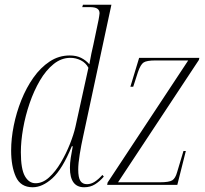

<svg xmlns="http://www.w3.org/2000/svg" viewBox="-20 -780 864 810"><path d="M118 10Q67 10 47 -34Q27 -78 27 -145Q27 -195 38 -250Q49 -305 70 -357.5Q91 -410 121 -452.5Q151 -495 189.5 -520.5Q228 -546 274 -546Q302 -546 322 -536Q342 -526 357 -509Q361 -531 365.5 -554Q370 -577 374 -592L396 -697Q397 -705 398.5 -712Q400 -719 400 -724Q400 -737 390.5 -743.5Q381 -750 358 -750H327L330 -760H450L330 -201Q323 -170 316.5 -130Q310 -90 310 -65Q310 -31 319 -17Q328 -3 347 -3Q364 -3 380 -13.5Q396 -24 412 -42L418 -35Q401 -15 381 -2.5Q361 10 335 10Q275 10 275 -72Q275 -92 278.5 -114.5Q282 -137 287 -163H283Q243 -66 201 -28Q159 10 118 10ZM130 -7Q160 -7 187 -31.5Q214 -56 236.5 -94Q259 -132 275 -172.5Q291 -213 298 -244L353 -494Q342 -515 321 -525.5Q300 -536 277 -536Q239 -536 206.5 -510Q174 -484 148.5 -440.5Q123 -397 105 -344.5Q87 -292 77.5 -238Q68 -184 68 -138Q68 -67 85 -37Q102 -7 130 -7ZM432 0 434 -10 774 -525H636Q599 -525 586 -516.5Q573 -508 562 -476L542 -414H530L567 -536H821L819 -527L478 -11H654Q694 -11 707 -19.5Q720 -28 727 -53L754 -143H764L728 0Z"/></svg>

Font: Noto Serif Display Condensed ExtraLight
Style: Italic
Weight: 200
Width: 3
Italic angle: -12°
Designer: Monotype Design Team
Foundry: Monotype Imaging Inc.
Version: Version 2.009